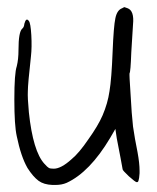

<svg xmlns="http://www.w3.org/2000/svg" viewBox="-20 -526 442 542"><path d="M325.2 -502.9Q326.2 -503.9 331.1 -505.9Q332 -505.9 339.8 -502.9Q359.4 -496.1 355.5 -457Q353.5 -424.8 350.6 -377.9Q348.6 -322.3 345.7 -319.3Q344.7 -316.4 348.6 -259.8Q351.6 -203.1 355.5 -168.9Q360.4 -134.8 368.2 -96.7Q374 -65.4 374 -43.9Q374 -40 374 -37.1Q373 -21.5 371.1 -16.6Q370.1 -11.7 366.2 -11.7Q362.3 -11.7 343.8 -28.3Q326.2 -44.9 326.2 -47.9Q326.2 -47.9 320.3 -80.1Q315.4 -105.5 309.6 -135.7Q308.6 -144.5 305.7 -162.1Q301.8 -155.3 291 -136.7Q233.4 -40 168 -9.8Q154.3 -3.9 136.7 -3.9Q132.8 -3.9 127.9 -3.9Q103.5 -4.9 88.9 -15.6Q73.2 -27.3 57.6 -51.8Q39.1 -84 27.3 -141.6Q20.5 -171.9 20.5 -245.1Q20.5 -319.3 27.3 -338.9Q32.2 -358.4 32.2 -384.8Q32.2 -436.5 43 -445.3Q47.9 -449.2 48.8 -459Q53.7 -477.5 61.5 -466.8Q66.4 -460.9 68.4 -426.8Q70.3 -392.6 67.4 -367.2Q58.6 -288.1 58.6 -268.6Q57.6 -250 61.5 -209Q73.2 -98.6 105.5 -63.5Q114.3 -53.7 118.2 -51.8Q122.1 -49.8 131.8 -49.8Q152.3 -49.8 181.6 -76.2Q203.1 -93.8 229.5 -132.8Q256.8 -170.9 269.5 -200.2Q284.2 -234.4 289.1 -268.6Q294.9 -302.7 297.9 -379.9Q300.8 -452.1 305.7 -474.6Q310.5 -498 325.2 -502.9Z"/></svg>

Font: Yahfie
Style: Heavy
Weight: 600
Designer: Joe Palazzolo
Foundry: jozolo LLC
Version: Version 001.000